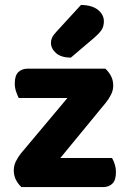

<svg xmlns="http://www.w3.org/2000/svg" viewBox="-20 -760 519 780"><path d="M67 0Q53 -13 44.5 -30Q36 -47 36 -68Q36 -87 44.5 -104.5Q53 -122 66 -138L254 -362H56Q51 -372 45.5 -387.5Q40 -403 40 -421Q40 -453 54.5 -467Q69 -481 92 -481H408Q422 -468 431 -451Q440 -434 440 -412Q440 -394 431.5 -376.5Q423 -359 410 -343L225 -118H435Q441 -109 446 -93Q451 -77 451 -60Q451 -28 436.5 -14Q422 0 399 0ZM309 -740Q355 -739 378.5 -719.5Q402 -700 402 -674Q402 -653 393 -639Q384 -625 362 -606L268 -526Q228 -526 207.5 -544.5Q187 -563 187 -586Q187 -597 191.5 -607Q196 -617 209 -631Z"/></svg>

Font: Baloo Tammudu 2
Style: Bold
Weight: 700
Designer: Maithili Shingre, Omkar Shende and Ek Type
Foundry: Ek Type
Version: Version 1.640;hotconv 1.0.111;makeotfexe 2.5.65597; ttfautoh